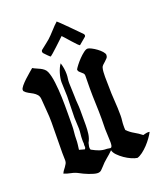

<svg xmlns="http://www.w3.org/2000/svg" viewBox="-162 -1004 938 1114"><g transform="rotate(-20 306.5 -447.0)"><path d="M97 -696Q107 -690 119 -685Q131 -680 142 -674.5Q153 -669 162.5 -661Q172 -653 177 -641Q188 -615 193.5 -570.5Q199 -526 200.5 -477Q202 -428 201.5 -381.5Q201 -335 201 -305Q201 -284 198.5 -263Q196 -242 196 -220Q196 -204 194 -188.5Q192 -173 190 -157L223 -148Q230 -155 228.5 -164Q227 -173 229 -181Q228 -188 228 -194.5Q228 -201 228 -208Q228 -224 230 -240Q232 -256 232 -272Q232 -289 230.5 -306.5Q229 -324 229 -341Q229 -374 230.5 -407Q232 -440 232 -473Q232 -495 230.5 -517Q229 -539 229 -561Q229 -572 231.5 -586.5Q234 -601 238.5 -615.5Q243 -630 249 -643Q255 -656 262 -665Q273 -630 273 -595Q273 -581 271 -568.5Q269 -556 269 -542Q269 -520 270.5 -499Q272 -478 272 -456Q272 -435 274 -413.5Q276 -392 276 -371V-278Q276 -252 272.5 -225.5Q269 -199 256 -176Q255 -169 253 -162Q251 -155 251 -148Q251 -141 254 -135Q267 -128 277.5 -123Q288 -118 298 -114.5Q308 -111 319 -109Q330 -107 345 -107Q350 -107 355 -105.5Q360 -104 365 -104Q370 -104 372.5 -108.5Q375 -113 376 -119Q377 -125 377 -131Q377 -137 377 -140Q377 -160 375.5 -179.5Q374 -199 374 -219Q374 -234 374.5 -249Q375 -264 375 -279Q375 -327 373 -375.5Q371 -424 371 -472Q371 -491 371.5 -510Q372 -529 372 -549Q372 -558 367 -563.5Q362 -569 355.5 -574Q349 -579 344 -584.5Q339 -590 339 -599Q344 -608 356 -623.5Q368 -639 382.5 -654Q397 -669 412 -680.5Q427 -692 437 -692Q445 -692 460.5 -684Q476 -676 491 -665Q506 -654 517 -641.5Q528 -629 528 -620Q528 -609 521.5 -601.5Q515 -594 507 -587Q499 -580 491.5 -573Q484 -566 482 -558Q479 -547 478 -532.5Q477 -518 477 -503Q477 -488 477.5 -474Q478 -460 478 -448Q478 -400 481.5 -354Q485 -308 485 -261Q485 -246 483 -230.5Q481 -215 481 -199Q481 -192 481 -186Q481 -180 482 -173Q502 -153 525.5 -140Q549 -127 570 -110Q578 -112 586 -114Q594 -116 602 -116Q608 -116 611 -115Q604 -101 590.5 -82Q577 -63 560.5 -45.5Q544 -28 526 -14.5Q508 -1 493 3Q478 1 457.5 -8Q437 -17 417.5 -30.5Q398 -44 382.5 -60Q367 -76 364 -91Q345 -72 324.5 -55.5Q304 -39 287 -19Q279 -10 270 -1.5Q261 7 247 7Q237 7 223 3Q209 -1 194.5 -6.5Q180 -12 166.5 -18.5Q153 -25 144 -30Q124 -41 101 -45.5Q78 -50 58 -58Q61 -67 67 -75Q73 -83 79 -91Q85 -99 89.5 -107.5Q94 -116 94 -126Q94 -138 93.5 -149.5Q93 -161 93 -173Q93 -221 94 -267.5Q95 -314 95 -362Q95 -398 91.5 -434Q88 -470 86 -506Q85 -525 75.5 -536Q66 -547 53 -554.5Q40 -562 26.5 -569Q13 -576 3 -588Q2 -590 2 -595Q2 -604 14 -618.5Q26 -633 42 -648Q58 -663 73.5 -676Q89 -689 97 -696ZM404 -726Q402 -724 390.5 -735.5Q379 -747 365 -763Q351 -779 338 -793.5Q325 -808 321 -812Q317 -808 301.5 -793.5Q286 -779 269 -763Q252 -747 237.5 -734.5Q223 -722 222 -722Q220 -722 215.5 -726Q211 -730 205 -736Q199 -742 193.5 -748Q188 -754 185 -757Q183 -763 183 -765Q183 -769 186 -774Q205 -790 224.5 -804.5Q244 -819 262 -838Q276 -852 290.5 -868.5Q305 -885 319 -897Q321 -900 322 -901Q324 -901 341.5 -884Q359 -867 380.5 -845.5Q402 -824 421.5 -804Q441 -784 447 -778L450 -771Q450 -767 449 -765.5Q448 -764 447 -762Z"/></g></svg>

Font: Hand Textur
Style: Regular
Weight: 400
Designer: F. H. Ehmcke um 1935
Foundry: Peter Wiegel
Version: Version 1.000